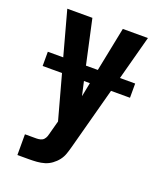

<svg xmlns="http://www.w3.org/2000/svg" viewBox="-136 -609 772 913"><g transform="rotate(20 250.0 -152.5)"><path d="M61 215V110H119Q129 110 139 107.5Q149 105 155.5 98Q162 91 165.5 81.5Q169 72 171 63V62L188 -1L127 -224H29V-296H107L46 -520H173L222 -296H282L327 -520H454L394 -296H471V-224H375L291 89Q286 108 279.5 127Q273 146 261 161.5Q249 177 232.5 189Q216 201 197.5 206.5Q179 212 159 213.5Q139 215 119 215ZM254 -153 268 -224H238Z"/></g></svg>

Font: Iosevka SS18 Extrabold
Style: Regular
Weight: 800
Monospace: yes
Designer: Belleve Invis
Foundry: Belleve Invis
Version: Version 25.1.1; ttfautohint (v1.8.4)